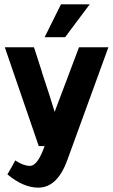

<svg xmlns="http://www.w3.org/2000/svg" viewBox="-20 -671 519 882"><path d="M478 -454 289 65Q243 191 156 191Q87 191 14 130Q35 95 50 66Q88 91 117 91Q156 91 189 -13L184 0H158L2 -454H136Q147 -420 171 -346L173 -338Q213 -218 231 -157L343 -454ZM392 -651 279 -500H185L260 -651Z"/></svg>

Font: Tajawal ExtraBold
Style: Regular
Weight: 800
Designer: Boutros Fonts
Foundry: Created by Boutros International 2017
Version: Version 1.700